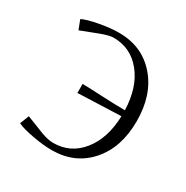

<svg xmlns="http://www.w3.org/2000/svg" viewBox="-120 -576 664 685"><g transform="rotate(30 212.5 -233.5)"><path d="M35.2 -448.2Q55.7 -458.5 100.6 -466.8Q145.5 -475.1 180.2 -475.1Q275.4 -475.1 333.7 -408.4Q392.1 -341.8 392.1 -232.9Q392.1 -124.5 333.7 -58.3Q275.4 7.8 180.2 7.8Q145.5 7.8 100.6 -0.5Q55.7 -8.8 35.2 -19L49.8 -56.2L122.1 -27.8Q150.9 -17.1 171.9 -17.1Q243.2 -17.1 288.1 -73Q333 -128.9 335.9 -221.2H329.1L158.2 -214.8V-252Q176.8 -252 236.8 -249Q296.9 -246.1 329.1 -246.1H335.9Q333 -338.4 288.1 -394.3Q243.2 -450.2 171.9 -450.2Q155.3 -450.2 122.1 -438L49.8 -410.2Z"/></g></svg>

Font: Resagokr
Style: Light
Weight: 300
Designer: gluk
Foundry: gluk
Version: Version 0.95